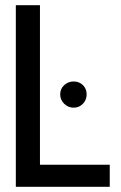

<svg xmlns="http://www.w3.org/2000/svg" viewBox="-20 -720 467 740"><path d="M264 -406Q243 -406 227.5 -392Q212 -378 212 -356Q212 -335 227.5 -320Q243 -305 264 -305Q285 -305 299.5 -320Q314 -335 314 -356Q314 -378 299.5 -392Q285 -406 264 -406ZM41 0H403V-85H134V-700H41Z"/></svg>

Font: Advent Pro SemiBold
Style: Regular
Weight: 600
Designer: VivaRado, Andreas Kalpakidis
Foundry: VivaRado, Andreas Kalpakidis
Version: Version 3.000